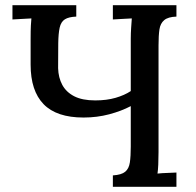

<svg xmlns="http://www.w3.org/2000/svg" viewBox="-20 -720 754 740"><path d="M415 0V-44Q448 -46 462.5 -58Q477 -70 480.5 -94Q484 -118 484 -155V-311Q448 -292 401 -279.5Q354 -267 302 -267Q198 -267 148 -318.5Q98 -370 98 -471Q98 -534 98 -569Q98 -604 99 -621.5Q100 -639 101 -649Q84 -648 64 -647Q44 -646 28 -645V-700H274V-656Q245 -655 230 -645.5Q215 -636 210 -613.5Q205 -591 204.5 -553Q204 -515 204 -457Q205 -421 220 -393Q235 -365 266 -349Q297 -333 347 -333Q391 -333 425.5 -343Q460 -353 484 -369V-571Q484 -593 485.5 -613.5Q487 -634 488 -649Q470 -648 450 -647Q430 -646 415 -645V-700H660V-656Q628 -655 613 -642.5Q598 -630 594.5 -606.5Q591 -583 591 -545V-134Q591 -107 590 -85.5Q589 -64 587 -51Q605 -53 625 -53.5Q645 -54 660 -55V0Z"/></svg>

Font: Lora Medium
Style: Regular
Weight: 500
Designer: Olga Karpushina, Alexei Vanyashin (Cyrillic)
Foundry: Cyreal
Version: Version 3.004